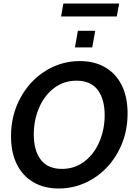

<svg xmlns="http://www.w3.org/2000/svg" viewBox="-20 -1063 772 1097"><path d="M43 -285Q43 -405 96.5 -503.5Q150 -602 240 -658Q330 -714 436 -714Q520 -714 581.5 -678Q643 -642 676 -575Q709 -508 709 -415Q709 -295 655.5 -196.5Q602 -98 511.5 -42Q421 14 316 14Q232 14 170.5 -22Q109 -58 76 -125Q43 -192 43 -285ZM578 -405Q578 -497 538 -549.5Q498 -602 417 -602Q344 -602 288.5 -559.5Q233 -517 203 -446.5Q173 -376 173 -295Q173 -203 213 -150.5Q253 -98 334 -98Q407 -98 462.5 -140.5Q518 -183 548 -253.5Q578 -324 578 -405ZM425 -887H524L507 -792H408ZM342 -1043H661L647 -969H329Z"/></svg>

Font: Cabin SemiBold
Style: Italic
Weight: 600
Italic angle: -7°
Designer: Pablo Impallari
Foundry: Pablo Impallari. http://www.impallari.com Igino Marini. http://www.ikern.com
Version: Version 2.200